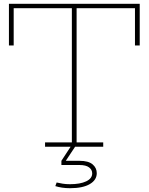

<svg xmlns="http://www.w3.org/2000/svg" viewBox="-20 -772 782 1010"><path d="M715 -752V-533H690V-729H383V-23H523V0H217V-23H358V-729H52V-533H27V-752ZM278 188Q292.5 191.5 309.5 194.2Q326.5 197 348 197Q401.5 197 433.2 182Q465 167 465 140Q465 121 448.5 108.5Q432 96 398 96H303V74H399Q445 74 467 92.5Q489 111 489 139Q489 175 452.2 196.5Q415.5 218 348 218Q325.5 218 306.2 215Q287 212 271 207ZM354 -4 375 0 326 74H303Z"/></svg>

Font: Hepta Slab ExtraLight
Style: Regular
Weight: 200
Designer: Michael LaGattuta
Foundry: Michael LaGattuta
Version: Version 1.100